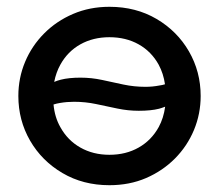

<svg xmlns="http://www.w3.org/2000/svg" viewBox="-20 -530 644 565"><path d="M302 15Q224.5 15 163.8 -20.8Q103 -56.5 68.5 -116.2Q34 -176 34 -247.5Q34 -300.5 53.8 -347.8Q73.5 -395 109.8 -431.5Q146 -468 195 -489Q244 -510 302 -510Q380 -510 440.8 -474.2Q501.5 -438.5 536 -378.8Q570.5 -319 570.5 -247.5Q570.5 -195 550.8 -147.5Q531 -100 494.8 -63.5Q458.5 -27 409.8 -6Q361 15 302 15ZM139.5 -289Q149 -293 159 -295.5Q182.5 -301.5 217 -301.5Q249 -301.5 280.2 -294.8Q311.5 -288 343.2 -281.2Q375 -274.5 408 -274.5Q429 -274.5 449.5 -278.5Q457.5 -279.5 465.5 -282Q461 -313.5 447 -339.5Q425.5 -378.5 388 -399.5Q350.5 -420.5 302 -420.5Q254 -420.5 216.5 -399.5Q179 -378.5 157.5 -339.5Q145 -317 139.5 -289ZM302 -74.5Q350.5 -74.5 388 -95.8Q425.5 -117 447 -156Q461.5 -182.5 466 -216Q457 -212.5 448 -210Q424 -204 388.5 -204Q357 -204 325.8 -210.5Q294.5 -217 262.8 -223.8Q231 -230.5 198 -230.5Q177 -230.5 156.5 -227Q147 -225.5 137.5 -222.5Q141 -185 157.5 -156Q179 -117 216.5 -95.8Q254 -74.5 302 -74.5Z"/></svg>

Font: Geologica EX
Style: Regular
Weight: 400
Designer: Sindre Bremnes, Frode Helland
Foundry: Monokrom Skriftforlag AS
Version: Version 1.010;gftools[0.9.28]